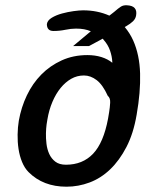

<svg xmlns="http://www.w3.org/2000/svg" viewBox="-20 -705 584 725"><path d="M323 -587Q311 -592 297.5 -594.5Q284 -597 267 -597Q248 -597 226.5 -592.5Q205 -588 182 -588Q157 -588 157 -614Q159 -628 175.5 -638Q192 -648 214 -654Q236 -660 258 -663Q280 -666 294 -666Q348 -666 393 -646L411 -660Q427 -674 436.5 -680Q446 -686 460 -685Q500 -683 494 -647Q492 -634 482 -624.5Q472 -615 458 -607L451 -603Q471 -579 483 -552Q507 -498 509 -427.5Q511 -357 496 -272Q484 -201 457.5 -150Q431 -99 396 -65.5Q361 -32 318.5 -16Q276 0 231 0Q143 0 88 -55Q73 -70 63.5 -93Q54 -116 50 -142.5Q46 -169 46.5 -197Q47 -225 51 -249Q60 -300 81.5 -345Q103 -390 136 -423.5Q169 -457 213 -477Q257 -497 310 -497Q339 -497 363 -489.5Q387 -482 404 -468V-472Q403 -492 395.5 -514Q388 -536 371 -555Q370 -556 369.5 -557Q369 -558 368 -559L316 -531H256ZM392 -281Q395 -299 396 -317Q397 -335 387 -343Q368 -385 345 -402.5Q322 -420 297 -420Q271 -420 249 -407.5Q227 -395 209 -373Q191 -351 178 -320.5Q165 -290 159 -254Q158 -250 156 -235.5Q154 -221 153.5 -202Q153 -183 155.5 -162Q158 -141 166 -123.5Q174 -106 189 -94.5Q204 -83 229 -83Q292 -83 331.5 -124.5Q371 -166 388 -257Z"/></svg>

Font: Jura
Style: Bold Italic
Weight: 700
Designer: Ed Merritt
Foundry: Ten by Twenty
Version: Version 1.007